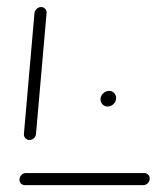

<svg xmlns="http://www.w3.org/2000/svg" viewBox="-20 -539 479 559"><path d="M415.9 -19.3Q415.9 -11.5 410.4 -5.7Q404.8 0 397 0H52.6Q45.9 0 41.3 -4.4Q36.7 -8.9 36.7 -15.9Q36.7 -23.7 42.2 -29.4Q47.8 -35.2 55.6 -35.2H400Q406.7 -35.2 411.3 -30.6Q415.9 -25.9 415.9 -19.3ZM65.9 -131.5Q58.5 -131.5 53.9 -136.7Q49.3 -141.9 49.6 -148.9L80.4 -501.1Q81.1 -508.1 86.9 -513.3Q92.6 -518.5 99.6 -518.5Q106.7 -518.5 111.5 -513.3Q116.3 -508.1 115.6 -501.1L84.8 -148.9Q84.4 -141.9 78.9 -136.7Q73.3 -131.5 65.9 -131.5ZM272.6 -249.6Q272.6 -259.6 280.2 -267Q287.8 -274.4 297.8 -274.4Q306.3 -274.4 312.2 -268.3Q318.1 -262.2 318.1 -253.7Q318.1 -243.7 310.7 -236.3Q303.3 -228.9 293.3 -228.9Q284.4 -228.9 278.5 -235Q272.6 -241.1 272.6 -249.6Z"/></svg>

Font: 26F Galaxy Sans Light
Style: Italic
Weight: 300
Italic angle: -5°
Designer: C₂₉H₂₅N₃O₅
Version: Version 1.200